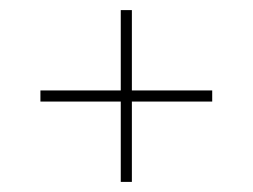

<svg xmlns="http://www.w3.org/2000/svg" viewBox="-20 -490 500 380"><path d="M219 -470H241V-130H219ZM60 -289V-311H400V-289Z"/></svg>

Font: Kalnia ExtraLight
Style: Regular
Weight: 250
Designer: Frida Medrano
Foundry: Frida Medrano
Version: Version 1.105